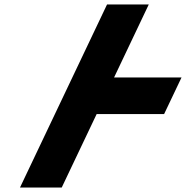

<svg xmlns="http://www.w3.org/2000/svg" viewBox="-20 -845 838 865"><path d="M650.3 -825H462.3L70 0H258L415.4 -331H719.3L797.8 -496H493.9Z"/></svg>

Font: Hussar
Style: BdSuprExtOblFive
Weight: 700
Foundry: Cannot Into Space Fonts
Version: Version 2.00